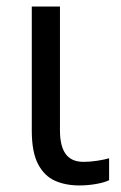

<svg xmlns="http://www.w3.org/2000/svg" viewBox="-20 -556 370 586"><path d="M163 -158Q163 -110 180.5 -86Q198 -62 235 -62Q255 -62 277.5 -65.5Q300 -69 313 -73V-6Q299 1 273.5 5.5Q248 10 222 10Q180 10 147.5 -4.5Q115 -19 96 -55.5Q77 -92 77 -157V-536H163Z"/></svg>

Font: Noto Sans Display
Style: Regular
Weight: 400
Designer: Monotype Design Team
Foundry: Monotype Imaging Inc.
Version: Version 2.003